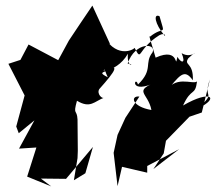

<svg xmlns="http://www.w3.org/2000/svg" viewBox="-20 -644 771 686"><path d="M244 0 257 -79 258 -105 257 -217C255 -256 240 -230 255 -284C303 -255 317 -282 352 -295C346 -289 324 -309 335 -326C393 -391 413 -421 349 -391C404 -443 373 -392 366 -489C366 -448 331 -441 365 -368C307 -398 391 -372 437 -452C432 -397 467 -413 436 -417C463 -496 540 -490 525 -457C494 -418 529 -396 473 -342C463 -379 436 -301 542 -352C452 -318 509 -314 521 -251C450 -263 445 -303 478 -299L428 -223L400 -162L386 -98L400 21L416 -48L506 -27V-51L620 -111L528 -40L565 -96L573 -141L657 -227L701 -242L730 -360C703 -286 756 -321 688 -257C766 -294 733 -325 634 -267C664 -333 677 -299 684 -353C668 -340 603 -380 568 -309C622 -376 638 -401 669 -357C672 -423 635 -409 653 -436C699 -479 668 -430 629 -454C646 -413 625 -420 614 -441C602 -389 626 -479 536 -438C518 -501 510 -520 516 -513C568 -555 571 -510 550 -586C527 -597 533 -559 567 -518C572 -509 573 -531 549 -518C468 -467 488 -420 461 -473C453 -463 391 -435 344 -525C320 -497 289 -468 338 -511C306 -535 288 -498 314 -508C307 -490 316 -535 374 -485L310 -624C282 -582 254 -542 226 -499L188 -429L82 -485L53 -430L10 -416L68 -303L38 -192L47 -168L103 -214L48 -113L110 -117L77 -13L163 22L126 -6L216 -5L312 -119L285 -25Z"/></svg>

Font: Hussar Lance
Style: ExBdObl
Weight: 700
Foundry: Cannot Into Space Fonts, PlusOne Fonts
Version: Version 2.270